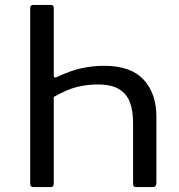

<svg xmlns="http://www.w3.org/2000/svg" viewBox="-20 -762 731 782"><path d="M186 -742Q199 -742 199 -730V-453Q199 -443 211 -448Q269 -475 313.5 -484.5Q358 -494 404 -494Q513 -494 565 -437.5Q617 -381 617 -287V-17Q617 0 602 0H536Q528 0 525 -3Q522 -6 522 -15V-262Q522 -310 509.5 -344.5Q497 -379 465.5 -398.5Q434 -418 378 -418Q336 -418 294.5 -408Q253 -398 199 -367V-15Q199 0 187 0H117Q103 0 103 -13V-728Q103 -742 115 -742Z"/></svg>

Font: Libre Franklin
Style: Regular
Weight: 400
Designer: Pablo Impallari, Rodrigo Fuenzalida, Nhung Nguyen
Foundry: Impallari Type
Version: Version 3.000